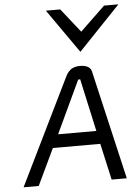

<svg xmlns="http://www.w3.org/2000/svg" viewBox="-58 -915 690 960"><g transform="rotate(-5 286.5 -435.0)"><path d="M209 -870 363 -650 573 -870H501L376 -750L281 -870ZM539 0 412 -548C407 -570 384 -580 354 -580C297 -579 287 -542 272 -513L21 0H97L184 -183H422L463 0ZM216 -249 340 -513H350L408 -249Z"/></g></svg>

Font: Charger
Style: It
Weight: 400
Designer: Jasper
Foundry: Cannot Into Space Fonts
Version: Version 0.98